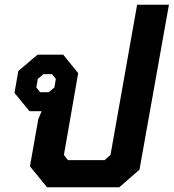

<svg xmlns="http://www.w3.org/2000/svg" viewBox="-20 -788 731 808"><path d="M106 -88 141 -286 155 -320H104L41 -397L57 -489L138 -558H246L309 -480L249 -136L266 -114H420L445 -136L557 -768H691L567 -74L482 0H178ZM185 -400 209 -420 215 -456 199 -476H163L139 -456L133 -420L149 -400Z"/></svg>

Font: Chakra Petch
Style: Bold Italic
Weight: 700
Italic angle: -10°
Designer: Katatrad Aksorn Co.,Ltd.
Foundry: Cadson Demak Co.,Ltd.
Version: Version 1.000; ttfautohint (v1.6)